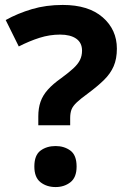

<svg xmlns="http://www.w3.org/2000/svg" viewBox="-20 -744 517 777"><path d="M135 -273Q135 -306 144 -332Q153 -358 173.5 -381Q194 -404 228 -428Q258 -450 276.5 -467Q295 -484 303.5 -501Q312 -518 312 -539Q312 -571 288.5 -587.5Q265 -604 223 -604Q181 -604 140 -591Q99 -578 56 -556L3 -663Q52 -690 109 -707Q166 -724 234 -724Q338 -724 395.5 -674Q453 -624 453 -547Q453 -506 440 -476Q427 -446 401 -420.5Q375 -395 336 -366Q307 -345 291 -330Q275 -315 269.5 -301Q264 -287 264 -266V-237H135ZM119 -70Q119 -116 144 -134.5Q169 -153 205 -153Q240 -153 265 -134.5Q290 -116 290 -70Q290 -26 265 -6.5Q240 13 205 13Q169 13 144 -6.5Q119 -26 119 -70Z"/></svg>

Font: Noto Sans Kawi
Style: Bold
Weight: 700
Designer: Fadhl Haqq
Version: Version 1.000